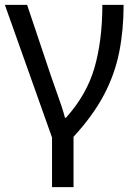

<svg xmlns="http://www.w3.org/2000/svg" viewBox="-20 -556 556 786"><path d="M193 210V7L0 -536H91L188 -247Q196 -223 208 -190Q220 -157 230.5 -125.5Q241 -94 246 -74H250Q335 -168 367 -279.5Q399 -391 399 -536H486Q486 -433 468 -342.5Q450 -252 405.5 -167.5Q361 -83 281 4V210Z"/></svg>

Font: Noto Sans Living
Style: Regular
Weight: 400
Designer: Monotype Design Team
Foundry: Monotype Imaging Inc.
Version: Version 2.013; ttfautohint (v1.8.4.7-5d5b)